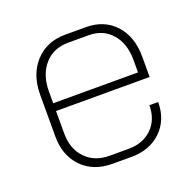

<svg xmlns="http://www.w3.org/2000/svg" viewBox="-97 -609 733 719"><g transform="rotate(-20 269.0 -249.5)"><path d="M68 -161V-327Q68 -408 113.5 -457.5Q159 -507 233 -507H315Q388 -507 432 -459Q476 -411 476 -331V-250H103V-161Q103 -99 139 -61.5Q175 -24 234 -24H310Q368 -24 403.5 -59Q439 -94 439 -151H474Q474 -80 428.5 -36Q383 8 310 8H234Q159 8 113.5 -38.5Q68 -85 68 -161ZM441 -281V-331Q441 -396 406.5 -435.5Q372 -475 315 -475H233Q174 -475 138.5 -434.5Q103 -394 103 -327V-281Z"/></g></svg>

Font: Bai Jamjuree ExtraLight
Style: Regular
Weight: 275
Designer: Katatrad Aksorn Co.,Ltd.
Foundry: Cadson Demak Co.,Ltd.
Version: Version 1.000; ttfautohint (v1.6)